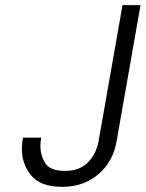

<svg xmlns="http://www.w3.org/2000/svg" viewBox="-20 -719 566 746"><path d="M526 -699 433 -170Q419 -90 361.5 -41.5Q304 7 222 7Q137 7 101 -37.5Q65 -82 65 -140Q65 -161 69 -184H140Q137 -167 137 -152Q137 -116 155.5 -85.5Q174 -55 233 -55Q289 -55 321.5 -88Q354 -121 363 -170L456 -699Z"/></svg>

Font: Fz Poppins Light
Style: Italic
Weight: 300
Italic angle: -10°
Designer: Ninad Kale (Devanagari), Jonny Pinhorn (Latin)
Foundry: Indian Type Foundry
Version: Vit hóa bi Vntype.Com & FontZin.Com